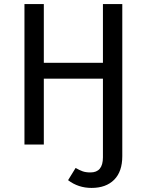

<svg xmlns="http://www.w3.org/2000/svg" viewBox="-20 -709 720 942"><path d="M580 -689V57Q580 133 540 173Q500 213 429 213Q364 213 314 175L351 115Q370 126 385.5 131.5Q401 137 424 137Q485 137 485 63V-323H195V0H100V-689H195V-401H485V-689Z"/></svg>

Font: Fira GO
Style: Regular
Weight: 400
Designer: Carrois Corporate
Foundry: Carrois Corporate GbR
Version: Version 0.300